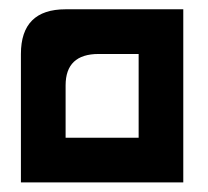

<svg xmlns="http://www.w3.org/2000/svg" viewBox="-20 -458 436 403"><path d="M117.7 -438.5H364.7V-75.2H23.9V-344.7Q23.9 -438.5 117.7 -438.5ZM117.7 -278.8V-168.9H271V-344.7H187Q117.7 -344.7 117.7 -278.8Z"/></svg>

Font: Aswaq
Style: Regular
Weight: 400
Designer: Husham Jawad
Version: Version 1.000;November 3, 2021;FontCreator 14.0.0.2814 32-bi